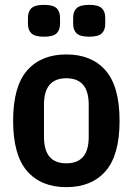

<svg xmlns="http://www.w3.org/2000/svg" viewBox="-20 -758 546 790"><path d="M253 12Q149 12 91.5 -54Q34 -120 34 -261Q34 -402 91.5 -468Q149 -534 253 -534Q357 -534 414.5 -468Q472 -402 472 -261Q472 -120 414.5 -54Q357 12 253 12ZM253 -86Q345 -86 345 -194V-328Q345 -436 253 -436Q161 -436 161 -328V-194Q161 -86 253 -86ZM161 -607Q124 -607 109.5 -620.5Q95 -634 95 -660V-685Q95 -711 109.5 -724.5Q124 -738 161 -738Q198 -738 212.5 -724.5Q227 -711 227 -685V-660Q227 -634 212.5 -620.5Q198 -607 161 -607ZM347 -607Q310 -607 295.5 -620.5Q281 -634 281 -660V-685Q281 -711 295.5 -724.5Q310 -738 347 -738Q384 -738 398.5 -724.5Q413 -711 413 -685V-660Q413 -634 398.5 -620.5Q384 -607 347 -607Z"/></svg>

Font: IBM Plex Sans Condensed SemiBold
Style: Regular
Weight: 600
Width: 3
Designer: Mike Abbink, Paul van der Laan, Pieter van Rosmalen
Foundry: Bold Monday
Version: Version 1.3